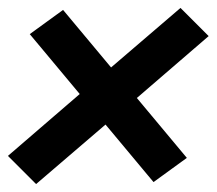

<svg xmlns="http://www.w3.org/2000/svg" viewBox="-23 -582 546 484"><path d="M68 -118 -3 -189 178 -345 52 -496 136 -557 257 -412 432 -562 503 -491 322 -335 448 -184 364 -123 243 -268Z"/></svg>

Font: Iosevka Gothic
Style: Bold Italic
Weight: 700
Italic angle: -9°
Monospace: yes
Designer: Belleve Invis
Foundry: Belleve Invis
Version: Version 15.5.1; ttfautohint (v1.8.4)